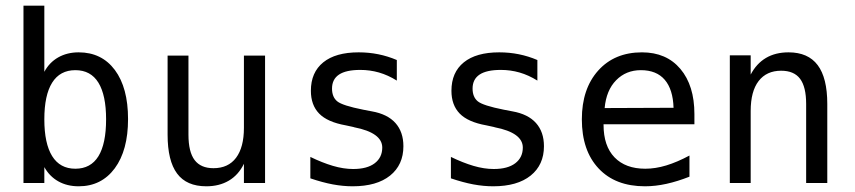

<svg xmlns="http://www.w3.org/2000/svg" viewBox="-20 -651 3040 683"><path d="M357.4 -226.6Q357.4 -312.5 330.1 -356.9Q302.7 -401.4 248 -401.4Q193.4 -401.4 165.5 -356.9Q137.7 -312.5 137.7 -226.6Q137.7 -140.6 165.5 -95.7Q193.4 -50.8 248 -50.8Q302.7 -50.8 330.1 -95.2Q357.4 -139.6 357.4 -226.6ZM137.7 -395.5Q155.3 -428.7 187 -446.8Q218.8 -464.8 259.8 -464.8Q341.8 -464.8 388.7 -401.9Q435.5 -338.9 435.5 -227.5Q435.5 -116.2 388.2 -52.2Q340.8 11.7 259.8 11.7Q218.8 11.7 187.5 -5.9Q156.2 -23.4 137.7 -56.6V0H63.5V-630.9H137.7Z M576.2 -171.9V-453.1H650.4V-171.9Q650.4 -110.4 672.4 -81.5Q694.3 -52.7 739.3 -52.7Q792 -52.7 819.8 -89.8Q847.7 -127 847.7 -196.3V-453.1H922.9V0H847.7V-68.4Q828.1 -28.3 793.9 -8.3Q759.8 11.7 713.9 11.7Q643.6 11.7 609.9 -33.7Q576.2 -79.1 576.2 -171.9Z M1391.6 -437.5V-364.3Q1360.4 -383.8 1328.1 -393.1Q1295.9 -402.3 1261.7 -402.3Q1210.9 -402.3 1186 -385.7Q1161.1 -369.1 1161.1 -335.9Q1161.1 -305.7 1179.7 -290.5Q1198.2 -275.4 1272.5 -260.7L1302.7 -254.9Q1358.4 -245.1 1386.7 -213.4Q1415 -181.6 1415 -130.9Q1415 -64.5 1367.7 -26.4Q1320.3 11.7 1234.4 11.7Q1200.2 11.7 1163.6 4.9Q1127 -2 1084 -16.6V-92.8Q1126 -72.3 1164.1 -61Q1202.1 -49.8 1236.3 -49.8Q1286.1 -49.8 1313 -70.3Q1339.8 -90.8 1339.8 -126Q1339.8 -178.7 1240.2 -198.2L1237.3 -199.2L1210 -205.1Q1144.5 -216.8 1115.2 -247.1Q1085.9 -277.3 1085.9 -328.1Q1085.9 -393.6 1129.9 -429.2Q1173.8 -464.8 1255.9 -464.8Q1292 -464.8 1325.7 -458Q1359.4 -451.2 1391.6 -437.5Z M1891.6 -437.5V-364.3Q1860.4 -383.8 1828.1 -393.1Q1795.9 -402.3 1761.7 -402.3Q1710.9 -402.3 1686 -385.7Q1661.1 -369.1 1661.1 -335.9Q1661.1 -305.7 1679.7 -290.5Q1698.2 -275.4 1772.5 -260.7L1802.7 -254.9Q1858.4 -245.1 1886.7 -213.4Q1915 -181.6 1915 -130.9Q1915 -64.5 1867.7 -26.4Q1820.3 11.7 1734.4 11.7Q1700.2 11.7 1663.6 4.9Q1627 -2 1584 -16.6V-92.8Q1626 -72.3 1664.1 -61Q1702.1 -49.8 1736.3 -49.8Q1786.1 -49.8 1813 -70.3Q1839.8 -90.8 1839.8 -126Q1839.8 -178.7 1740.2 -198.2L1737.3 -199.2L1710 -205.1Q1644.5 -216.8 1615.2 -247.1Q1585.9 -277.3 1585.9 -328.1Q1585.9 -393.6 1629.9 -429.2Q1673.8 -464.8 1755.9 -464.8Q1792 -464.8 1825.7 -458Q1859.4 -451.2 1891.6 -437.5Z M2450.2 -245.1V-209H2127V-207Q2127 -131.8 2166 -91.3Q2205.1 -50.8 2275.4 -50.8Q2311.5 -50.8 2350.1 -62.5Q2388.7 -74.2 2432.6 -97.7V-22.5Q2390.6 -5.9 2351.1 2.9Q2311.5 11.7 2274.4 11.7Q2168.9 11.7 2109.4 -51.8Q2049.8 -115.2 2049.8 -226.6Q2049.8 -335 2107.9 -399.9Q2166 -464.8 2263.7 -464.8Q2350.6 -464.8 2400.4 -405.8Q2450.2 -346.7 2450.2 -245.1ZM2376 -267.6Q2374 -333 2344.7 -367.2Q2315.4 -401.4 2259.8 -401.4Q2207 -401.4 2171.9 -365.7Q2136.7 -330.1 2130.9 -266.6Z M2922.9 -281.2V0H2847.7V-281.2Q2847.7 -341.8 2826.2 -370.6Q2804.7 -399.4 2758.8 -399.4Q2707 -399.4 2678.7 -362.8Q2650.4 -326.2 2650.4 -255.9V0H2576.2V-454.1H2650.4V-385.7Q2670.9 -424.8 2704.6 -444.8Q2738.3 -464.8 2785.2 -464.8Q2854.5 -464.8 2888.7 -419.4Q2922.9 -374 2922.9 -281.2Z"/></svg>

Font: BabelStone Irk Bitig Colour
Style: Regular
Weight: 400
Designer: Andrew West
Foundry: BabelStone
Version: Version 1.03 June 7, 2023